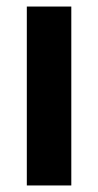

<svg xmlns="http://www.w3.org/2000/svg" viewBox="-20 -567 300 587"><path d="M198 0H62V-547H198Z"/></svg>

Font: Noto Sans Khmer Condensed
Style: Bold
Weight: 700
Width: 3
Designer: Danh Hong and the Monotype Design Team
Foundry: Monotype Imaging Inc.
Version: Version 2.004